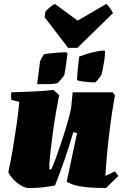

<svg xmlns="http://www.w3.org/2000/svg" viewBox="-20 -935 643 967"><path d="M127 12Q107 12 86 -0.5Q65 -13 47.5 -31.5Q30 -50 22 -67Q34 -122 44.5 -185Q55 -248 64 -310Q73 -372 77 -422L37 -432Q34 -452 37 -470Q88 -472 143 -474Q198 -476 249 -482L278 -456Q271 -422 262 -370Q253 -318 245.5 -262.5Q238 -207 233 -158.5Q228 -110 228 -82H238Q247 -99 261 -137.5Q275 -176 290.5 -223Q306 -270 319 -314.5Q332 -359 338 -389L346 -470H548L559 -455Q551 -412 543 -358.5Q535 -305 528.5 -249Q522 -193 517.5 -141Q513 -89 511 -49L559 -72L576 -49L514 12Q486 12 450 10.5Q414 9 378.5 2.5Q343 -4 316 -20L368 -265L349 -269Q341 -241 329.5 -204.5Q318 -168 305 -130.5Q292 -93 279.5 -59Q267 -25 257 -1Q219 6 190 9Q161 12 127 12ZM368 -531Q369 -561 372 -591Q375 -621 379 -650Q412 -663 444 -671Q476 -679 505 -681L509 -676Q509 -653 505 -628Q501 -603 497 -584Q493 -565 491 -559Q490 -556 483 -546.5Q476 -537 468.5 -528.5Q461 -520 459 -520Q450 -520 432.5 -521Q415 -522 397.5 -524.5Q380 -527 368 -531ZM167 -511 182 -627Q190 -646 202 -662Q211 -664 230.5 -666Q250 -668 273 -670Q296 -672 313 -672L320 -666Q319 -655 315.5 -631.5Q312 -608 309 -586Q306 -564 304 -558Q300 -550 289 -537Q278 -524 269 -516Q252 -512 227 -511.5Q202 -511 167 -511ZM323 -694 205 -848 209 -877Q219 -888 232.5 -899.5Q246 -911 257 -915L371 -831L515 -915Q523 -910 534.5 -893.5Q546 -877 549 -869L370 -694Z"/></svg>

Font: Labrada Black
Style: Italic
Weight: 900
Italic angle: -7°
Designer: Mercedes Jáuregui
Foundry: Omnibus-Type Team
Version: Version 1.000; ttfautohint (v1.8.4.7-5d5b)